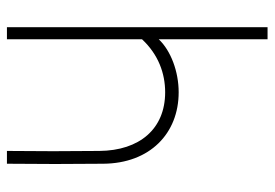

<svg xmlns="http://www.w3.org/2000/svg" viewBox="-136 -636 773 540"><g transform="rotate(90 250.0 -366.5)"><path d="M91 0V-380C134 -426 187 -445 240 -445C343 -445 404 -373 405 -260C406 -175 406 -85 405 0H441C442 -95 442 -176 441 -271C440 -402 356 -483 240 -483C182 -483 123 -461 91 -427V-733H57V0Z"/></g></svg>

Font: Kreadon Extra Light
Style: Regular
Weight: 200
Designer: kohakuno
Foundry: StudioGnu
Version: Version 1.000;Glyphs 3.1.2 (3151)